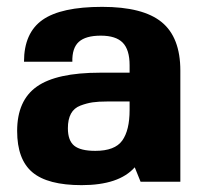

<svg xmlns="http://www.w3.org/2000/svg" viewBox="-20 -530 596 560"><path d="M373 -42Q327 10 218 10Q119 10 74.5 -27.5Q30 -65 30 -148Q30 -237 87.5 -277.5Q145 -318 272 -318H358V-340Q358 -385 338 -405.5Q318 -426 274 -426Q230 -426 210 -408Q190 -390 191 -350H50Q50 -434 104 -472Q158 -510 278 -510Q397 -510 451.5 -465.5Q506 -421 506 -324V0H390ZM358 -234H293Q267 -234 250 -231.5Q233 -229 214.5 -222Q196 -215 187 -198.5Q178 -182 178 -156Q178 -120 196.5 -105Q215 -90 258 -90Q315 -90 336.5 -120Q358 -150 358 -209Z"/></svg>

Font: Fivo Sans
Style: Regular
Weight: 700
Designer: Alexander Slobzheninov
Foundry: Alexander Slobzheninov
Version: 1.0